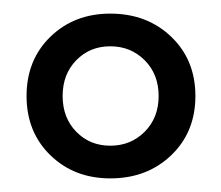

<svg xmlns="http://www.w3.org/2000/svg" viewBox="-20 -740 325 282"><path d="M142 -720Q196 -720 231.5 -686Q267 -652 267 -599Q267 -546 231.5 -512Q196 -478 142 -478Q89 -478 54 -512Q19 -546 19 -599Q19 -652 54 -686Q89 -720 142 -720ZM92 -651.5Q72 -631 72 -599Q72 -567 92 -546.5Q112 -526 142 -526Q172 -526 192.5 -546.5Q213 -567 213 -599Q213 -631 192.5 -651.5Q172 -672 142 -672Q112 -672 92 -651.5Z"/></svg>

Font: Renner* Medium
Style: Medium
Weight: 500
Version: Version 003.000 ; ttfautohint (v0.97) -l 8 -r 50 -G 200 -x 1